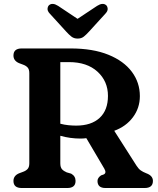

<svg xmlns="http://www.w3.org/2000/svg" viewBox="-20 -943 794 963"><path d="M681.5 -461Q681.5 -401.5 646.8 -355Q612 -308.5 553 -287L665 -111.5Q675 -96 686 -88.2Q697 -80.5 713.5 -74Q747 -62 747 -35.5Q747 0 705.5 0H509Q469 0 469 -35.5Q469 -51 487 -63.5L499 -67.5Q516 -74.5 503.5 -96.5L413 -250Q398.5 -248 384 -248Q332 -248 282.5 -262V-124Q282.5 -103.5 291.2 -94Q300 -84.5 314.5 -78.5L337 -72Q359 -59.5 359 -35.5Q359 0 317.5 0H89Q47.5 0 47.5 -35.5Q47.5 -61.5 75 -73.5L95 -81Q109.5 -86 118.2 -95.2Q127 -104.5 127 -124V-576Q127 -595.5 118.2 -604.8Q109.5 -614 95 -619L75 -626.5Q47.5 -638.5 47.5 -664.5Q47.5 -700 89 -700H334Q446 -700 523.5 -668.5Q601 -637 641.2 -583Q681.5 -529 681.5 -461ZM282.5 -631.5V-322.5Q303 -317 323.5 -315Q344 -313 362 -313Q438 -313 479.8 -351.8Q521.5 -390.5 521.5 -462Q521.5 -535.5 469 -583.5Q416.5 -631.5 326 -631.5ZM427 -785Q412.5 -769 400.2 -759.2Q388 -749.5 369.5 -749.5Q351 -749.5 338.5 -759.2Q326 -769 311.5 -785L229 -875.5Q217.5 -888 218.5 -899.5Q219.5 -911 226 -917Q243 -931.5 271.5 -913.5L369 -848.5L467 -913.5Q495.5 -931.5 512.5 -917Q519 -911 520 -899.5Q521 -888 509.5 -875.5Z"/></svg>

Font: Fraunces 9pt SuperSoft SemiBold
Style: Regular
Weight: 600
Version: Version 1.000;[0bf87f6ff]